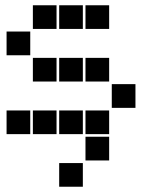

<svg xmlns="http://www.w3.org/2000/svg" viewBox="-20 -515 640 730"><path d="M106 -495Q105 -495 105 -495Q105 -495 105 -494V-406Q105 -405 105 -405Q105 -405 106 -405H194Q195 -405 195 -405Q195 -405 195 -406V-494Q195 -495 195 -495Q195 -495 194 -495ZM206 -495Q205 -495 205 -495Q205 -495 205 -494V-406Q205 -405 205 -405Q205 -405 206 -405H294Q295 -405 295 -405Q295 -405 295 -406V-494Q295 -495 295 -495Q295 -495 294 -495ZM306 -495Q305 -495 305 -495Q305 -495 305 -494V-406Q305 -405 305 -405Q305 -405 306 -405H394Q395 -405 395 -405Q395 -405 395 -406V-494Q395 -495 395 -495Q395 -495 394 -495ZM6 -395Q5 -395 5 -395Q5 -395 5 -394V-306Q5 -305 5 -305Q5 -305 6 -305H94Q95 -305 95 -305Q95 -305 95 -306V-394Q95 -395 95 -395Q95 -395 94 -395ZM106 -295Q105 -295 105 -295Q105 -295 105 -294V-206Q105 -205 105 -205Q105 -205 106 -205H194Q195 -205 195 -205Q195 -205 195 -206V-294Q195 -295 195 -295Q195 -295 194 -295ZM206 -295Q205 -295 205 -295Q205 -295 205 -294V-206Q205 -205 205 -205Q205 -205 206 -205H294Q295 -205 295 -205Q295 -205 295 -206V-294Q295 -295 295 -295Q295 -295 294 -295ZM306 -295Q305 -295 305 -295Q305 -295 305 -294V-206Q305 -205 305 -205Q305 -205 306 -205H394Q395 -205 395 -205Q395 -205 395 -206V-294Q395 -295 395 -295Q395 -295 394 -295ZM406 -195Q405 -195 405 -195Q405 -195 405 -194V-106Q405 -105 405 -105Q405 -105 406 -105H494Q495 -105 495 -105Q495 -105 495 -106V-194Q495 -195 495 -195Q495 -195 494 -195ZM6 -95Q5 -95 5 -95Q5 -95 5 -94V-6Q5 -5 5 -5Q5 -5 6 -5H94Q95 -5 95 -5Q95 -5 95 -6V-94Q95 -95 95 -95Q95 -95 94 -95ZM106 -95Q105 -95 105 -95Q105 -95 105 -94V-6Q105 -5 105 -5Q105 -5 106 -5H194Q195 -5 195 -5Q195 -5 195 -6V-94Q195 -95 195 -95Q195 -95 194 -95ZM206 -95Q205 -95 205 -95Q205 -95 205 -94V-6Q205 -5 205 -5Q205 -5 206 -5H294Q295 -5 295 -5Q295 -5 295 -6V-94Q295 -95 295 -95Q295 -95 294 -95ZM306 -95Q305 -95 305 -95Q305 -95 305 -94V-6Q305 -5 305 -5Q305 -5 306 -5H394Q395 -5 395 -5Q395 -5 395 -6V-94Q395 -95 395 -95Q395 -95 394 -95ZM306 5Q305 5 305 5Q305 5 305 6V94Q305 95 305 95Q305 95 306 95H394Q395 95 395 95Q395 95 395 94V6Q395 5 395 5Q395 5 394 5ZM206 105Q205 105 205 105Q205 105 205 106V194Q205 195 205 195Q205 195 206 195H294Q295 195 295 195Q295 195 295 194V106Q295 105 295 105Q295 105 294 105Z"/></svg>

Font: Doto Black
Style: Regular
Weight: 900
Version: Version 1.000